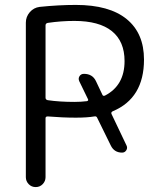

<svg xmlns="http://www.w3.org/2000/svg" viewBox="-20 -760 640 780"><path d="M165 -657V-363Q165 -355 174 -353Q222 -346 282 -346Q309 -346 333 -349Q341 -351 337 -358L302 -430Q297 -441 303 -450.5Q309 -460 321 -460Q356 -460 370 -430L396 -375Q399 -368 407 -372Q486 -413 486 -512Q486 -592 434.5 -633.5Q383 -675 282 -675Q228 -675 174 -667Q165 -665 165 -657ZM85 -40V-668Q85 -692 101 -710.5Q117 -729 141 -732Q218 -740 288 -740Q424 -740 494.5 -682.5Q565 -625 565 -518Q565 -361 438 -308Q430 -304 433 -297L494 -169Q499 -159 493 -149.5Q487 -140 476 -140Q444 -140 430 -169L375 -281Q372 -289 363 -287Q334 -282 288 -282Q234 -282 174 -287Q165 -287 165 -280V-40Q165 -24 153.5 -12Q142 0 125 0Q108 0 96.5 -12Q85 -24 85 -40Z"/></svg>

Font: Rounded Mplus 1c
Style: Regular
Weight: 400
Version: Version 1.059.20150529